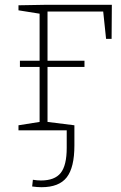

<svg xmlns="http://www.w3.org/2000/svg" viewBox="-20 -543 504 800"><path d="M170 -523H446L445 -381H422L410 -495H178V-290H332V-264H178V-35L290 -21V63Q290 155 258 196Q226 237 153 237Q135 237 114 234L117 206Q135 209 151 209Q208 209 233 177.5Q258 146 258 73V0H57V-21L145 -35V-264H63V-290H145V-486L57 -500V-521Z"/></svg>

Font: Bitter Pro ExtraLight
Style: Regular
Weight: 275
Designer: Sol Matas, and Bitter project Authors
Foundry: Sol Matas
Version: Version 1.010